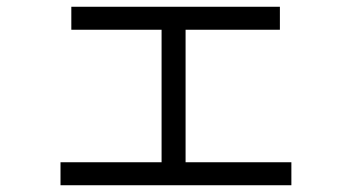

<svg xmlns="http://www.w3.org/2000/svg" viewBox="-20 -564 1040 568"><path d="M842 -16H159V-84H458V-476H191V-544H808V-476H529V-84H842Z"/></svg>

Font: IBM Plex Sans JP
Style: Regular
Weight: 400
Designer: Mike Abbink; Paul van der Laan; Pieter van Rosmalen; Wujin Sim; Yejin Wi; Jinhee Kim; Boomi Park; Yona Kim; Kichan Ma
Foundry: Sandoll Inc.
Version: Version 1.001